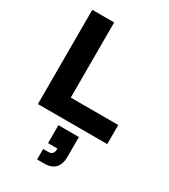

<svg xmlns="http://www.w3.org/2000/svg" viewBox="-232 -783 1047 1191"><g transform="rotate(30 291.5 -187.5)"><path d="M66.7 0V-675H223.3V-136.7H563.3V0ZM234.2 300V225H271.7Q290.8 225 300 214.2Q309.2 203.3 309.2 187.5V178.3H242.5V50H389.2V195Q389.2 243.3 363.8 271.7Q338.3 300 285 300Z"/></g></svg>

Font: Funnel Display ExtraBold
Style: Regular
Weight: 800
Designer: NORD ID, Kristian Moeller
Foundry: Dicotype
Version: Version 1.000